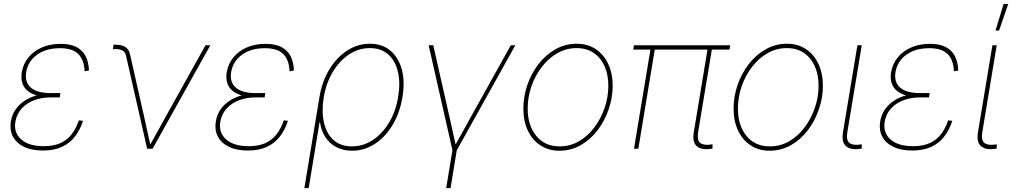

<svg xmlns="http://www.w3.org/2000/svg" viewBox="-20 -770 5240 994"><path d="M202.1 9.3Q143.1 9.3 103.5 -10.3Q64 -29.8 46.6 -63.5Q29.3 -97.2 36.1 -140.6Q42 -176.3 60.8 -203.4Q79.6 -230.5 108.9 -249.3Q138.2 -268.1 175.8 -277.8Q213.4 -287.6 256.3 -287.6H292.5L289.1 -265.6H239.7Q194.8 -265.6 156 -250.7Q117.2 -235.8 91.8 -207.8Q66.4 -179.7 59.6 -139.2Q50.3 -83.5 89.6 -48.3Q128.9 -13.2 206.1 -13.2Q258.3 -13.2 293.7 -29.5Q329.1 -45.9 351.8 -75.9Q374.5 -106 388.2 -147L409.7 -144.5Q395 -98.6 368.7 -64Q342.3 -29.3 301.3 -10Q260.3 9.3 202.1 9.3ZM251.5 -266.1Q207.5 -266.1 175.3 -274.7Q143.1 -283.2 123 -299.6Q103 -315.9 95.5 -340.3Q87.9 -364.7 92.8 -396.5Q100.6 -440.4 127.7 -473.4Q154.8 -506.3 197.5 -524.7Q240.2 -543 293.9 -543Q343.3 -543 375 -526.9Q406.7 -510.7 422.9 -480Q439 -449.2 440.4 -404.8L418 -400.9Q415.5 -460.9 385 -490.7Q354.5 -520.5 290.5 -520.5Q219.2 -520.5 172.6 -487.3Q126 -454.1 115.7 -397.9Q106.9 -345.2 139.4 -316.7Q171.9 -288.1 243.2 -288.1H292.5L289.1 -266.1Z M741.7 0 631.8 -484.4Q627.4 -501.5 613.5 -508.8Q599.6 -516.1 576.2 -516.1H564.5L567.9 -538.6H578.1Q610.4 -538.6 628.9 -526.6Q647.5 -514.6 652.8 -490.2L726.6 -164.1Q734.9 -127 742.9 -89.4Q751 -51.8 759.8 -14.6H753.9Q775.4 -51.8 795.7 -89.4Q815.9 -127 836.9 -164.1L1043.9 -535.6H1068.8L770 0Z M1263.2 9.3Q1204.1 9.3 1164.6 -10.3Q1125 -29.8 1107.7 -63.5Q1090.3 -97.2 1097.2 -140.6Q1103 -176.3 1121.8 -203.4Q1140.6 -230.5 1169.9 -249.3Q1199.2 -268.1 1236.8 -277.8Q1274.4 -287.6 1317.4 -287.6H1353.5L1350.1 -265.6H1300.8Q1255.9 -265.6 1217 -250.7Q1178.2 -235.8 1152.8 -207.8Q1127.4 -179.7 1120.6 -139.2Q1111.3 -83.5 1150.6 -48.3Q1189.9 -13.2 1267.1 -13.2Q1319.3 -13.2 1354.7 -29.5Q1390.1 -45.9 1412.8 -75.9Q1435.5 -106 1449.2 -147L1470.7 -144.5Q1456.1 -98.6 1429.7 -64Q1403.3 -29.3 1362.3 -10Q1321.3 9.3 1263.2 9.3ZM1312.5 -266.1Q1268.6 -266.1 1236.3 -274.7Q1204.1 -283.2 1184.1 -299.6Q1164.1 -315.9 1156.5 -340.3Q1148.9 -364.7 1153.8 -396.5Q1161.6 -440.4 1188.7 -473.4Q1215.8 -506.3 1258.5 -524.7Q1301.3 -543 1355 -543Q1404.3 -543 1436 -526.9Q1467.8 -510.7 1483.9 -480Q1500 -449.2 1501.5 -404.8L1479 -400.9Q1476.6 -460.9 1446 -490.7Q1415.5 -520.5 1351.6 -520.5Q1280.3 -520.5 1233.6 -487.3Q1187 -454.1 1176.8 -397.9Q1168 -345.2 1200.4 -316.7Q1232.9 -288.1 1304.2 -288.1H1353.5L1350.1 -266.1Z M1555.7 204.1 1633.8 -267.1Q1647 -347.7 1684.6 -409.9Q1722.2 -472.2 1776.6 -507.8Q1831.1 -543.5 1894.5 -543.5Q1959 -543.5 2001.2 -507.8Q2043.5 -472.2 2060.3 -409.7Q2077.1 -347.2 2063.5 -267.1Q2050.3 -186.5 2012.9 -123.8Q1975.6 -61 1921.1 -25.4Q1866.7 10.3 1802.2 10.3Q1756.8 10.3 1721.7 -8.1Q1686.5 -26.4 1664.8 -59.6Q1643.1 -92.8 1636.7 -136.7H1634.3L1578.1 204.1ZM1802.2 -12.2Q1859.9 -12.2 1909.7 -44.9Q1959.5 -77.6 1994.1 -135.3Q2028.8 -192.9 2041 -267.1Q2053.7 -340.8 2040 -398.4Q2026.4 -456.1 1989.5 -488.5Q1952.6 -521 1895 -521Q1836.4 -521 1786.9 -488Q1737.3 -455.1 1702.9 -397.7Q1668.5 -340.3 1656.2 -267.1Q1644 -192.9 1657.2 -135.3Q1670.4 -77.6 1707 -44.9Q1743.7 -12.2 1802.2 -12.2Z M2323.2 11.7 2199.2 -535.6H2223.1L2307.1 -164.1Q2315.9 -127 2323.7 -89.4Q2331.5 -51.8 2340.3 -14.6H2334.5Q2356 -51.8 2376.2 -89.4Q2396.5 -127 2417.5 -164.1L2624.5 -535.6H2647.9L2342.8 11.7ZM2290 204.1 2324.2 -3.9H2346.7L2312.5 204.1Z M2876.5 10.3Q2819.8 10.3 2777.6 -17.6Q2735.4 -45.4 2712.4 -94.5Q2689.5 -143.6 2689.5 -207.5Q2689.5 -269.5 2709.7 -329.1Q2730 -388.7 2767.3 -437.3Q2804.7 -485.8 2855.2 -514.6Q2905.8 -543.5 2965.8 -543.5Q3022.5 -543.5 3064 -515.9Q3105.5 -488.3 3128.7 -439.2Q3151.9 -390.1 3151.9 -326.2Q3151.9 -264.6 3131.3 -204.6Q3110.8 -144.5 3074 -95.9Q3037.1 -47.4 2986.6 -18.6Q2936 10.3 2876.5 10.3ZM2876.5 -12.2Q2932.1 -12.2 2978.3 -39.3Q3024.4 -66.4 3058.1 -111.8Q3091.8 -157.2 3110.6 -212.9Q3129.4 -268.6 3129.4 -325.7Q3129.4 -383.8 3109.6 -427.7Q3089.8 -471.7 3053 -496.3Q3016.1 -521 2965.3 -521Q2911.6 -521 2865.7 -494.9Q2819.8 -468.8 2785.2 -423.8Q2750.5 -378.9 2731.2 -323Q2711.9 -267.1 2711.9 -208Q2711.9 -120.6 2756.3 -66.4Q2800.8 -12.2 2876.5 -12.2Z M3659.7 0.5Q3611.8 7.8 3587.6 -12.9Q3563.5 -33.7 3571.8 -85.4L3644.5 -523.9H3667L3594.2 -85.4Q3587.4 -42.5 3606 -29.3Q3624.5 -16.1 3662.6 -22Q3666 -22.9 3666 -22.7Q3666 -22.5 3668.9 -22.9V-1Q3667 -0.5 3664.6 -0.2Q3662.1 0 3659.7 0.5ZM3262.2 0 3349.1 -523.9H3371.6L3284.7 0ZM3258.3 -513.2 3262.2 -535.6H3760.3L3756.3 -513.2Z M3964.8 10.3Q3908.2 10.3 3866 -17.6Q3823.7 -45.4 3800.8 -94.5Q3777.8 -143.6 3777.8 -207.5Q3777.8 -269.5 3798.1 -329.1Q3818.4 -388.7 3855.7 -437.3Q3893.1 -485.8 3943.6 -514.6Q3994.1 -543.5 4054.2 -543.5Q4110.8 -543.5 4152.3 -515.9Q4193.8 -488.3 4217 -439.2Q4240.2 -390.1 4240.2 -326.2Q4240.2 -264.6 4219.7 -204.6Q4199.2 -144.5 4162.4 -95.9Q4125.5 -47.4 4075 -18.6Q4024.4 10.3 3964.8 10.3ZM3964.8 -12.2Q4020.5 -12.2 4066.7 -39.3Q4112.8 -66.4 4146.5 -111.8Q4180.2 -157.2 4199 -212.9Q4217.8 -268.6 4217.8 -325.7Q4217.8 -383.8 4198 -427.7Q4178.2 -471.7 4141.4 -496.3Q4104.5 -521 4053.7 -521Q4000 -521 3954.1 -494.9Q3908.2 -468.8 3873.5 -423.8Q3838.9 -378.9 3819.6 -323Q3800.3 -267.1 3800.3 -208Q3800.3 -120.6 3844.7 -66.4Q3889.2 -12.2 3964.8 -12.2Z M4432.6 0.5Q4384.8 7.8 4360.4 -12.9Q4335.9 -33.7 4344.2 -85.4L4418.9 -535.6H4441.4L4366.7 -85.4Q4359.9 -42.5 4378.7 -29.3Q4397.5 -16.1 4435.5 -22Q4438.5 -22.9 4438.5 -22.7Q4438.5 -22.5 4441.4 -22.9V-1Q4439.5 -0.5 4437.3 -0.2Q4435.1 0 4432.6 0.5Z M4702.6 9.3Q4643.6 9.3 4604 -10.3Q4564.5 -29.8 4547.1 -63.5Q4529.8 -97.2 4536.6 -140.6Q4542.5 -176.3 4561.3 -203.4Q4580.1 -230.5 4609.4 -249.3Q4638.7 -268.1 4676.3 -277.8Q4713.9 -287.6 4756.8 -287.6H4793L4789.6 -265.6H4740.2Q4695.3 -265.6 4656.5 -250.7Q4617.7 -235.8 4592.3 -207.8Q4566.9 -179.7 4560.1 -139.2Q4550.8 -83.5 4590.1 -48.3Q4629.4 -13.2 4706.5 -13.2Q4758.8 -13.2 4794.2 -29.5Q4829.6 -45.9 4852.3 -75.9Q4875 -106 4888.7 -147L4910.2 -144.5Q4895.5 -98.6 4869.1 -64Q4842.8 -29.3 4801.8 -10Q4760.7 9.3 4702.6 9.3ZM4752 -266.1Q4708 -266.1 4675.8 -274.7Q4643.6 -283.2 4623.5 -299.6Q4603.5 -315.9 4595.9 -340.3Q4588.4 -364.7 4593.3 -396.5Q4601.1 -440.4 4628.2 -473.4Q4655.3 -506.3 4698 -524.7Q4740.7 -543 4794.4 -543Q4843.8 -543 4875.5 -526.9Q4907.2 -510.7 4923.3 -480Q4939.5 -449.2 4940.9 -404.8L4918.5 -400.9Q4916 -460.9 4885.5 -490.7Q4855 -520.5 4791 -520.5Q4719.7 -520.5 4673.1 -487.3Q4626.5 -454.1 4616.2 -397.9Q4607.4 -345.2 4639.9 -316.7Q4672.4 -288.1 4743.7 -288.1H4793L4789.6 -266.1Z M5131.3 0.5Q5083.5 7.8 5059.1 -12.9Q5034.7 -33.7 5043 -85.4L5117.7 -535.6H5140.1L5065.4 -85.4Q5058.6 -42.5 5077.4 -29.3Q5096.2 -16.1 5134.3 -22Q5137.2 -22.9 5137.2 -22.7Q5137.2 -22.5 5140.1 -22.9V-1Q5138.2 -0.5 5136 -0.2Q5133.8 0 5131.3 0.5ZM5133.8 -611.8 5175.8 -749.5H5199.7L5152.3 -611.8Z"/></svg>

Font: Inter 20pt Thin
Style: Italic
Weight: 250
Italic angle: -9.3988°
Version: Version 4.001;git-66647c0bb